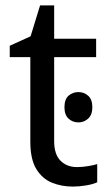

<svg xmlns="http://www.w3.org/2000/svg" viewBox="-20 -679 401 709"><path d="M270 -339Q290 -339 305.5 -325.5Q321 -312 321 -283Q321 -255 305.5 -241Q290 -227 270 -227Q248 -227 233 -241Q218 -255 218 -283Q218 -312 233 -325.5Q248 -339 270 -339ZM264 -62Q284 -62 305 -65.5Q326 -69 339 -73V-6Q325 1 299 5.5Q273 10 249 10Q207 10 171.5 -4.5Q136 -19 114 -55Q92 -91 92 -156V-468H16V-510L93 -545L128 -659H180V-536H335V-468H180V-158Q180 -109 203.5 -85.5Q227 -62 264 -62Z"/></svg>

Font: lmalayalam15
Style: Book
Weight: 400
Designer: Jelle Bosma - Monotype Design Team
Foundry: Monotype Imaging Inc.
Version: Version 2.003